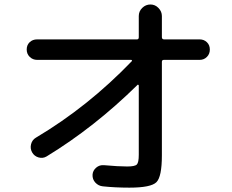

<svg xmlns="http://www.w3.org/2000/svg" viewBox="-20 -818 1040 860"><path d="M146.5 -549.8Q127 -549.8 113.3 -563Q99.6 -576.2 99.6 -596.2Q99.6 -616.2 112.8 -628.9Q126 -641.6 146.5 -641.6H593.8Q601.6 -641.6 601.6 -651.4V-746.1Q601.6 -767.6 617.2 -782.7Q632.8 -797.9 653.8 -797.9Q674.8 -797.9 689.9 -782.2Q705.1 -766.6 705.1 -746.1V-651.4Q705.1 -642.6 713.9 -641.6H874Q893.6 -641.6 906.7 -628.9Q919.9 -616.2 919.9 -596.2Q919.9 -576.2 906.7 -563Q893.6 -549.8 874 -549.8H713.9Q705.1 -549.8 705.1 -541V-122.1Q705.1 -26.4 680.7 -2Q656.2 22.5 559.6 22.5Q495.1 22.5 440.4 16.6Q420.9 14.6 407.2 0Q393.6 -14.6 394.5 -35.2Q395.5 -53.7 410.6 -66.9Q425.8 -80.1 446.3 -78.1Q509.8 -72.3 549.8 -72.3Q584 -72.3 592.8 -81.1Q601.6 -89.8 601.6 -125V-434.6Q601.6 -436.5 599.6 -438Q597.7 -439.5 596.7 -438.5Q403.3 -248 188.5 -117.2Q171.9 -107.4 152.8 -112.8Q133.8 -118.2 124 -135.3Q114.3 -152.3 119.1 -171.9Q124 -191.4 140.6 -201.2Q374 -339.8 570.3 -543.9Q572.3 -545.9 570.8 -547.9Q569.3 -549.8 567.4 -549.8Z"/></svg>

Font: Rounded Mgen+ 1mn medium
Style: Regular
Weight: 500
Designer: [Source Han Sans]
Ryoko NISHIZUKA  (kana & ideographs); Paul D. Hunt (Latin, Greek & Cyrillic); Wenlong ZHANG  (bopomofo
Version: Version 1.059.20150602